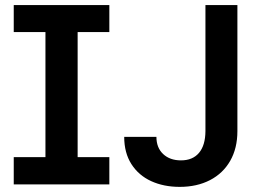

<svg xmlns="http://www.w3.org/2000/svg" viewBox="-20 -727 1021 757"><path d="M34.2 -707H411.1V-600.6H286.1V-107.4H411.1V0H34.2V-107.4H159.2V-600.6H34.2ZM916 -707V-210Q916 -142.6 887.7 -93Q859.4 -43.5 807.9 -16.8Q756.3 9.8 688.5 9.8Q625.5 9.8 575.9 -12.9Q526.4 -35.6 498 -80.1Q469.7 -124.5 469.7 -187.5H596.7Q596.7 -144.5 623.3 -119.6Q649.9 -94.7 693.4 -94.7Q739.7 -94.7 764.6 -124.3Q789.6 -153.8 790 -210V-707Z"/></svg>

Font: Pretendard GOV SemiBold
Style: Regular
Weight: 600
Designer: Base glyphs from Inter by Rasmus Andersson; Hangeul glyphs from Noto Sans CJK(Source Han Sans) by Jang Soo-young and Kan
Foundry: Kil Hyung-jin
Version: Version 1.309